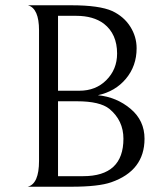

<svg xmlns="http://www.w3.org/2000/svg" viewBox="-20 -708 632 728"><path d="M402 -17Q354 0 250 0H85Q128 -11 128 -98V-593Q128 -676 86 -688H250Q357 -688 406 -666Q450 -645 474 -607Q498 -569 498 -525Q498 -458 457.5 -409.5Q417 -361 351 -347Q422 -340 475 -295.5Q528 -251 528 -182Q528 -61 402 -17ZM374 -618Q334 -648 269 -648H200V-364H281Q343 -364 383 -404Q424 -445 424 -505Q424 -579 374 -618ZM395 -295Q359 -324 272 -324H200V-40H295Q448 -40 448 -182Q448 -251 395 -295Z"/></svg>

Font: Bellefair
Style: Regular
Weight: 400
Designer: Nick Shinn, Liron Lavi Turkenic
Foundry: Shinntype
Version: Version 1.003;PS 001.003;hotconv 1.0.88;makeotf.lib2.5.64775